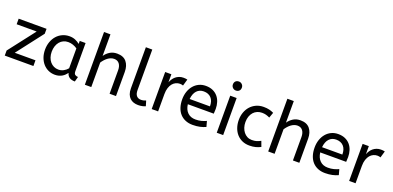

<svg xmlns="http://www.w3.org/2000/svg" viewBox="2 -1630 5183 2532"><g transform="rotate(20 2593.5 -364.0)"><path d="M41 -520H432V-451L146 -80H437V0H35V-71L322 -442H41Z M507 -257Q507 -315 525 -365.5Q543 -416 575.5 -453Q608 -490 653.5 -511Q699 -532 753 -532Q798 -532 834.5 -516.5Q871 -501 898 -478V-520H980V-126Q980 -88 998.5 -76.5Q1017 -65 1039 -65L1020 5Q924 5 904 -73Q892 -57 876.5 -41.5Q861 -26 841 -14Q821 -2 796 5Q771 12 741 12Q692 12 649.5 -7Q607 -26 575.5 -61Q544 -96 525.5 -145.5Q507 -195 507 -257ZM761 -68Q799 -68 833 -86Q867 -104 890 -133V-412Q863 -431 830.5 -442.5Q798 -454 762 -454Q726 -454 696 -440Q666 -426 644.5 -400.5Q623 -375 611 -339Q599 -303 599 -260Q599 -218 611 -182.5Q623 -147 645 -121.5Q667 -96 696.5 -82Q726 -68 761 -68Z M1249 -437Q1277 -478 1319.5 -505Q1362 -532 1421 -532Q1509 -532 1552.5 -479Q1596 -426 1596 -339V0H1506V-329Q1506 -386 1480.5 -419.5Q1455 -453 1407 -453Q1384 -453 1361.5 -444.5Q1339 -436 1319 -421Q1299 -406 1281 -386Q1263 -366 1249 -344V0H1159V-740H1249Z M1836 -172Q1836 -118 1858.5 -92Q1881 -66 1921 -66Q1940 -66 1958 -70.5Q1976 -75 1990 -81L2012 -8Q1994 0 1967.5 6Q1941 12 1909 12Q1874 12 1844.5 2Q1815 -8 1793 -29Q1771 -50 1758.5 -83Q1746 -116 1746 -163V-740H1836Z M2379 -433Q2360 -441 2334 -441Q2306 -441 2279.5 -429Q2253 -417 2232.5 -393Q2212 -369 2199.5 -331.5Q2187 -294 2187 -243V0H2097V-520H2184V-407Q2193 -431 2208 -454Q2223 -477 2243.5 -494Q2264 -511 2291 -521.5Q2318 -532 2351 -532Q2366 -532 2380.5 -530.5Q2395 -529 2406 -526Z M2523 -223Q2532 -150 2574 -109Q2616 -68 2685 -68Q2730 -68 2766 -77.5Q2802 -87 2835 -102L2856 -25Q2820 -8 2775 2Q2730 12 2674 12Q2618 12 2573 -6.5Q2528 -25 2496.5 -59.5Q2465 -94 2448 -144.5Q2431 -195 2431 -260Q2431 -318 2448 -368Q2465 -418 2496 -454.5Q2527 -491 2570 -511.5Q2613 -532 2666 -532Q2722 -532 2764 -513Q2806 -494 2834 -461Q2862 -428 2876 -384Q2890 -340 2890 -291Q2890 -256 2887 -223ZM2664 -454Q2605 -454 2567.5 -414Q2530 -374 2522 -296H2807Q2807 -372 2769 -413Q2731 -454 2664 -454Z M3100 0H3010V-520H3100ZM3055 -609Q3029 -609 3010.5 -627.5Q2992 -646 2992 -672Q2992 -701 3009 -718Q3026 -735 3055 -735Q3081 -735 3099.5 -716.5Q3118 -698 3118 -672Q3118 -643 3101 -626Q3084 -609 3055 -609Z M3592 -425Q3563 -439 3538 -445.5Q3513 -452 3482 -452Q3447 -452 3416.5 -439Q3386 -426 3364 -401.5Q3342 -377 3329.5 -342Q3317 -307 3317 -262Q3317 -221 3328.5 -186Q3340 -151 3361 -124.5Q3382 -98 3411 -83Q3440 -68 3476 -68Q3514 -68 3541 -76Q3568 -84 3599 -101L3627 -25Q3595 -8 3557 2Q3519 12 3470 12Q3414 12 3369 -8Q3324 -28 3292 -64Q3260 -100 3242.5 -150Q3225 -200 3225 -260Q3225 -316 3242.5 -365.5Q3260 -415 3293 -452Q3326 -489 3372.5 -510.5Q3419 -532 3477 -532Q3522 -532 3555 -524Q3588 -516 3619 -501Z M3822 -437Q3850 -478 3892.5 -505Q3935 -532 3994 -532Q4082 -532 4125.5 -479Q4169 -426 4169 -339V0H4079V-329Q4079 -386 4053.5 -419.5Q4028 -453 3980 -453Q3957 -453 3934.5 -444.5Q3912 -436 3892 -421Q3872 -406 3854 -386Q3836 -366 3822 -344V0H3732V-740H3822Z M4381 -223Q4390 -150 4432 -109Q4474 -68 4543 -68Q4588 -68 4624 -77.5Q4660 -87 4693 -102L4714 -25Q4678 -8 4633 2Q4588 12 4532 12Q4476 12 4431 -6.5Q4386 -25 4354.5 -59.5Q4323 -94 4306 -144.5Q4289 -195 4289 -260Q4289 -318 4306 -368Q4323 -418 4354 -454.5Q4385 -491 4428 -511.5Q4471 -532 4524 -532Q4580 -532 4622 -513Q4664 -494 4692 -461Q4720 -428 4734 -384Q4748 -340 4748 -291Q4748 -256 4745 -223ZM4522 -454Q4463 -454 4425.5 -414Q4388 -374 4380 -296H4665Q4665 -372 4627 -413Q4589 -454 4522 -454Z M5150 -433Q5131 -441 5105 -441Q5077 -441 5050.5 -429Q5024 -417 5003.5 -393Q4983 -369 4970.5 -331.5Q4958 -294 4958 -243V0H4868V-520H4955V-407Q4964 -431 4979 -454Q4994 -477 5014.5 -494Q5035 -511 5062 -521.5Q5089 -532 5122 -532Q5137 -532 5151.5 -530.5Q5166 -529 5177 -526Z"/></g></svg>

Font: ABeeZee
Style: Regular
Weight: 400
Designer: Anja Meiners
Foundry: Anja Meiners
Version: Version 1.001